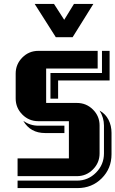

<svg xmlns="http://www.w3.org/2000/svg" viewBox="-20 -900 590 981"><path d="M457 -879.9 351.1 -710H265.1L157.2 -879.9H255.9L308.1 -798.8L357.9 -879.9ZM549.8 -111.8Q549.8 -39.1 499.8 11Q449.7 61 376 61H69.8V22.9H373Q430.2 22.9 470.7 -18.1Q511.2 -59.1 511.2 -116.2V-258.8Q511.2 -298.3 488.8 -335Q519 -318.4 534.4 -288.1Q549.8 -257.8 549.8 -221.2ZM488.8 -116.2Q488.8 -68.4 454.8 -34.2Q420.9 0 373 0H69.8V-90.8H332V-280.8H175.8Q127.9 -280.8 94 -314.9Q60.1 -349.1 60.1 -397V-523.9Q60.1 -571.8 94 -606Q127.9 -640.1 175.8 -640.1H479V-549.8H215.8V-374H373Q420.9 -374 454.8 -340.3Q488.8 -306.6 488.8 -258.8ZM309.1 -220.2H210.9Q135.3 -220.2 99.1 -282.2Q134.8 -257.8 175.8 -257.8H309.1ZM276.9 -396H237.8V-526.9H501V-640.1H540V-488.8H276.9Z"/></svg>

Font: Laconic
Style: Shadow
Weight: 900
Width: 6
Designer: Robby Woodard
Version: Version 1.000